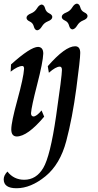

<svg xmlns="http://www.w3.org/2000/svg" viewBox="-23 -733 532 1040"><path d="M66.9 6.3Q38.1 4.9 38.1 -32.2Q38.1 -71.3 71.3 -192.1Q104.5 -313 107.4 -360.4Q107.4 -375.5 98.1 -375.5Q73.7 -375.5 34.7 -344.7L36.6 -383.8Q142.1 -479 183.6 -479Q211.4 -477.5 211.4 -442.4Q209.5 -396 178.5 -275.9Q147.5 -155.8 145 -120.1Q145 -103 158.2 -102.1Q174.8 -102.1 202.1 -134.8L216.3 -101.1Q126 6.3 66.9 6.3ZM178.2 -568.8Q165 -570.3 160.2 -589.6Q155.3 -608.9 137.9 -616.7Q120.6 -624.5 120.6 -636.7Q120.6 -650.9 145.5 -660.6Q166 -668.9 177.5 -688Q189 -707 202.6 -708.5Q216.3 -707 221.2 -688Q226.1 -668.9 243.2 -660.9Q260.3 -652.8 260.3 -641.1Q260.3 -626.5 235.8 -617.2Q215.3 -608.9 203.9 -589.6Q192.4 -570.3 178.2 -568.8ZM66.4 286.6Q-2.9 286.6 -2.9 238.3Q-2.9 217.3 17.1 196.3Q51.8 240.7 108.4 240.7Q172.9 240.7 210.9 177.5Q249 114.3 280.8 -104Q312.5 -322.3 312.5 -354Q312.5 -372.1 300.8 -372.1Q279.3 -372.1 241.7 -338.9L235.8 -374.5Q330.1 -482.4 383.8 -482.4Q411.6 -482.4 411.6 -446.3Q411.6 -413.1 390.4 -253.7Q369.1 -94.2 335.9 31.2Q302.7 156.7 223.4 221.7Q144 286.6 66.4 286.6ZM369.1 -573.7Q356 -575.2 351.1 -594.5Q346.2 -613.8 328.9 -621.6Q311.5 -629.4 311.5 -641.6Q311.5 -655.8 336.4 -665.5Q356.9 -673.8 368.4 -692.9Q379.9 -711.9 393.6 -713.4Q407.2 -711.9 412.1 -692.9Q417 -673.8 434.1 -665.8Q451.2 -657.7 451.2 -646Q451.2 -631.3 426.8 -622.1Q406.2 -613.8 394.8 -594.5Q383.3 -575.2 369.1 -573.7Z"/></svg>

Font: Kelvinch
Style: Italic
Weight: 400
Italic angle: -10°
Designer: Paul James Miller
Foundry: High-Logic / Made with FontCreator
Version: Version 3.40;July 22, 2017;FontCreator 11.0.0.2388 64-bit